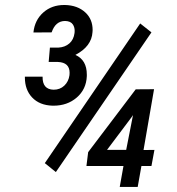

<svg xmlns="http://www.w3.org/2000/svg" viewBox="-20 -737 698 757"><path d="M200.2 -58.6 156.7 -93.8 532.7 -644.5 577.1 -609.4ZM401.9 -146H477.5L504.4 -283.2L497.6 -273.4ZM545.9 -145.5 588.9 -146 577.1 -82.5H537.6L522.9 0H452.1L466.8 -82.5H320.8L327.6 -137.2L515.1 -384.8L587.4 -385.3ZM176.8 -549.3H210.4Q236.3 -550.8 253.4 -565.7Q270.5 -580.6 273.9 -606.9Q274.4 -611.3 274.4 -615.2Q274.4 -629.4 267.6 -640.1Q258.8 -653.8 236.8 -654.3Q198.7 -654.3 183.6 -609.4L111.8 -608.9Q116.7 -657.7 150.9 -688Q184.1 -717.3 232.9 -717.3Q234.4 -717.3 235.8 -717.3Q286.1 -716.3 316.9 -687.5Q345.2 -661.1 345.2 -618.7Q345.2 -614.7 344.7 -610.4Q341.3 -554.2 277.3 -520.5Q322.3 -500.5 322.3 -442.9Q322.3 -439.9 322.3 -437Q320.3 -384.8 282.2 -352.1Q245.1 -320.3 190.9 -320.3Q189.5 -320.3 187.5 -320.3Q135.7 -321.8 106.4 -353Q78.1 -383.3 78.1 -431.2Q78.1 -432.6 78.1 -434.6H147.9Q147 -384.3 191.4 -383.3Q216.8 -383.3 233.6 -399.4Q250.5 -415.5 253.9 -440.4Q254.4 -445.8 254.4 -450.2Q254.4 -490.7 208.5 -492.7H171.9Z"/></svg>

Font: MAUL Condensed Italic
Style: Condenced Regular Italic
Weight: 400
Italic angle: -12°
Designer: MAUL
Version: Version 1.0; 2020; ttfautohint (v1.8.3)